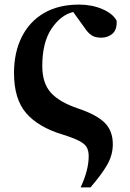

<svg xmlns="http://www.w3.org/2000/svg" viewBox="-20 -583 565 836"><path d="M331.1 232.9Q366.2 157.2 366.2 97.2Q366.2 74.7 358.2 59.3Q350.1 43.9 325.7 31Q301.3 18.1 252.9 2.9Q146.5 -29.3 93.8 -90.6Q41 -151.9 41 -265.1Q41 -354.5 74.5 -421.6Q107.9 -488.8 171.1 -525.9Q234.4 -563 324.2 -563Q379.4 -563 425 -543.7Q470.7 -524.4 487.8 -493.2Q490.2 -454.1 470 -436.5Q449.7 -418.9 420.9 -418.9Q394.5 -418.9 378.9 -429.2Q363.3 -439.5 349.1 -460.9L298.8 -530.8Q244.1 -517.6 204.1 -457.8Q164.1 -397.9 164.1 -295.9Q164.1 -221.2 201.2 -179.7Q238.3 -138.2 319.8 -110.8Q401.9 -83 436.5 -47.9Q471.2 -12.7 471.2 44.9Q471.2 92.3 446.3 135.3Q421.4 178.2 374 232.9Z"/></svg>

Font: Source Han Serif TW Heavy
Style: Regular
Weight: 900
Designer: Ryoko NISHIZUKA Ë•øÂ°öÊ∂ºÂ≠ê (kana & ideographs); Frank Grie√ühammer (Latin, Greek & Cyrillic); Wenlong ZHANG Âº†ÊñáÈæô 
Foundry: Adobe
Version: Version 2.003;hotconv 1.1.1;makeotfexe 2.6.0